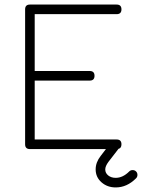

<svg xmlns="http://www.w3.org/2000/svg" viewBox="-20 -653 622 841"><path d="M111 0Q90 0 90 -21V-612Q90 -633 111 -633H491Q512 -633 512 -612Q512 -591 491 -591H132V-342H373Q394 -342 394 -321Q394 -300 373 -300H132V-42H491Q512 -42 512 -21Q512 -4 499 -1L455 56Q441 75 441 89Q441 105 454 115.5Q467 126 487 126Q518 126 546 98Q552 92 561 92Q570 92 576 98Q582 104 582 113Q582 122 576 128Q536 168 487 168Q450 168 424.5 145.5Q399 123 399 89Q399 58 421 30L444 0Z"/></svg>

Font: Jura Light
Style: Regular
Weight: 300
Designer: Daniel Johnson, Alexei Vanyashin
Foundry: Daniel Johnson
Version: Version 5.103